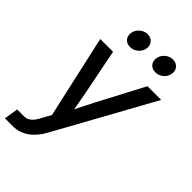

<svg xmlns="http://www.w3.org/2000/svg" viewBox="-288 -823 1119 1119"><g transform="rotate(45 272.0 -263.5)"><path d="M-11.7 204.1 2.4 117.2H58.1Q82.5 117.2 100.3 103Q118.2 88.9 134.8 57.6L168.5 -3.4L54.2 -515.6H159.7L215.8 -232.9Q227.1 -174.8 236.3 -117.7Q250.5 -146.5 265.1 -175.3Q279.8 -204.1 294.4 -232.9L443.4 -515.6H556.6L222.2 90.3Q191.9 145 148.2 174.6Q104.5 204.1 53.7 204.1ZM418.5 -605Q391.1 -605 375.7 -623Q360.4 -641.1 364.7 -668Q369.1 -694.3 390.6 -712.6Q412.1 -731 439 -731Q465.8 -731 481.4 -712.6Q497.1 -694.3 492.7 -668Q488.3 -641.1 466.8 -623Q445.3 -605 418.5 -605ZM209.5 -605Q182.6 -605 167.2 -623Q151.9 -641.1 156.2 -668Q160.6 -694.3 182.1 -712.6Q203.6 -731 230.5 -731Q257.3 -731 272.9 -712.6Q288.6 -694.3 284.2 -668Q279.8 -641.1 258.3 -623Q236.8 -605 209.5 -605Z"/></g></svg>

Font: Inter Display Medium
Style: Italic
Weight: 500
Italic angle: -9.39999°
Designer: Rasmus Andersson
Foundry: rsms
Version: Version 4.000;git-a52131595